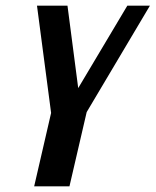

<svg xmlns="http://www.w3.org/2000/svg" viewBox="-20 -460 551 680"><path d="M257 -148 219 -440H111L161 -60L101 200H226L287 -63L511 -440H431Z"/></svg>

Font: Pfennig
Style: BoldItalic
Weight: 700
Italic angle: -13°
Version: Version 20100423